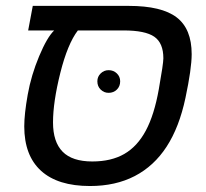

<svg xmlns="http://www.w3.org/2000/svg" viewBox="-20 -619 696 649"><path d="M163.1 -516.1H75.2L90.8 -599.1H415Q526.4 -599.1 577.1 -560.3Q627.9 -521.5 627.9 -436Q627.9 -387.2 606.9 -288.1Q585.9 -189 543.2 -123.3Q500.5 -57.6 435.5 -23.9Q370.6 9.8 284.2 9.8Q175.3 9.8 118.7 -41.7Q62 -93.3 62 -191.9Q62 -233.4 73.7 -299.1Q85.4 -364.7 112.3 -429Q139.2 -493.2 163.1 -516.1ZM243.2 -516.1Q208.5 -470.7 183.8 -372.3Q159.2 -273.9 159.2 -205.1Q159.2 -139.2 191.7 -106.2Q224.1 -73.2 292 -73.2Q356 -73.2 400.1 -98.6Q444.3 -124 472.9 -177.5Q501.5 -231 516.8 -317.4Q532.2 -403.8 532.2 -421.9Q532.2 -473.6 501.5 -494.9Q470.7 -516.1 397.9 -516.1ZM309.1 -344.2Q309.1 -359.9 320.3 -370.8Q331.5 -381.8 347.2 -381.8Q363.8 -381.8 375 -370.8Q386.2 -359.9 386.2 -344.2Q386.2 -327.1 375 -316.2Q363.8 -305.2 347.2 -305.2Q331.5 -305.2 320.3 -316.2Q309.1 -327.1 309.1 -344.2Z"/></svg>

Font: Liberation Sans
Style: Italic
Weight: 400
Italic angle: -12°
Designer: Steve Matteson
Foundry: Ascender Corporation
Version: Version 2.1.5